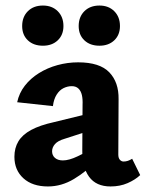

<svg xmlns="http://www.w3.org/2000/svg" viewBox="-20 -662 526 693"><path d="M379 11Q327 11 301.5 -24Q276 -59 277 -123L278 -283Q279 -304 275.5 -319Q272 -334 263 -342.5Q254 -351 239 -351Q224 -351 209.5 -344Q195 -337 184.5 -320.5Q174 -304 171 -279L42 -293Q49 -326 69.5 -352.5Q90 -379 120.5 -398Q151 -417 187.5 -427Q224 -437 262 -437Q340 -437 374.5 -401Q409 -365 408 -304L407 -104Q407 -92 412.5 -85.5Q418 -79 426 -79Q434 -79 441.5 -81.5Q449 -84 457 -89L486 -30Q468 -13 440.5 -1Q413 11 379 11ZM153 11Q97 11 64.5 -18.5Q32 -48 32 -96Q32 -128 46.5 -152Q61 -176 92.5 -193Q124 -210 174 -221L338 -261L343 -203L213 -161Q189 -154 178.5 -142Q168 -130 168 -116Q168 -101 178.5 -92Q189 -83 207 -83Q229 -83 259.5 -97.5Q290 -112 327 -132L336 -87Q292 -43 247 -16Q202 11 153 11ZM135 -497Q101 -497 80.5 -516.5Q60 -536 60 -568Q60 -601 80.5 -621.5Q101 -642 135 -642Q168 -642 188.5 -621.5Q209 -601 209 -568Q209 -536 188.5 -516.5Q168 -497 135 -497ZM339 -497Q305 -497 284.5 -516.5Q264 -536 264 -568Q264 -601 284.5 -621.5Q305 -642 339 -642Q372 -642 392.5 -621.5Q413 -601 413 -568Q413 -536 392.5 -516.5Q372 -497 339 -497Z"/></svg>

Font: Ysabeau Office ExtraBold
Style: Regular
Weight: 800
Designer: Christian Thalmann (Catharsis Fonts)
Version: Version 2.001;gftools[0.9.30]; featfreeze: tnum,lnum,ss02